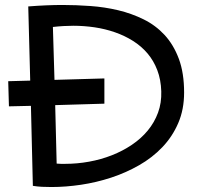

<svg xmlns="http://www.w3.org/2000/svg" viewBox="-20 -733 806 776"><path d="M724.1 -358.9Q724.1 -290.5 700.4 -235.6Q676.8 -180.7 636.2 -138.2Q595.7 -95.7 542.2 -65.2Q488.8 -34.7 429.2 -15.1Q369.6 4.4 307.6 13.7Q245.6 22.9 188 22.9Q168.5 22.9 149.4 22Q130.4 21 112.8 18.1L105 -305.2L16.1 -303.2L13.2 -404.8L102.1 -407.2L94.2 -707Q170.4 -712.9 232.9 -712.9Q287.6 -712.9 345.2 -708.7Q402.8 -704.6 457.3 -691.7Q511.7 -678.7 560.3 -654.8Q608.9 -630.9 645.3 -591.6Q681.6 -552.2 702.9 -495.1Q724.1 -438 724.1 -358.9ZM401.9 -314 203.1 -308.1 209 -71.8Q217.3 -70.8 226.1 -70.8Q234.9 -70.8 243.2 -70.8Q292 -70.8 340.3 -79.6Q388.7 -88.4 432.1 -105.5Q475.6 -122.6 512.9 -147.7Q550.3 -172.9 577.1 -205.3Q604 -237.8 618.7 -277.6Q633.3 -317.4 631.8 -363.8Q630.4 -411.1 615.7 -449.5Q601.1 -487.8 576.2 -517.1Q551.3 -546.4 517.6 -567.6Q483.9 -588.9 444.6 -602.5Q405.3 -616.2 362.3 -622.6Q319.3 -628.9 275.9 -628.9Q257.3 -628.9 236.6 -627.7Q215.8 -626.5 193.8 -624L200.2 -410.2L401.9 -416Z"/></svg>

Font: McLaren
Style: Regular
Weight: 400
Designer: Astigmatic (AOETI)
Foundry: Astigmatic (AOETI)
Version: Version 1.000